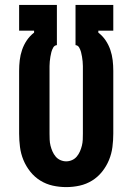

<svg xmlns="http://www.w3.org/2000/svg" viewBox="-20 -755 540 783"><path d="M250 8Q222 8 195 2Q168 -4 144.5 -18.5Q121 -33 103.5 -55Q86 -77 75.5 -102.5Q65 -128 61.5 -155.5Q58 -183 58 -210V-466Q58 -488 60.5 -509.5Q63 -531 70 -551.5Q77 -572 89 -590Q101 -608 119 -622V-630H58V-735H212V-571Q202 -570 197 -561Q192 -552 189.5 -542.5Q187 -533 185.5 -523.5Q184 -514 183 -504.5Q182 -495 182 -485.5Q182 -476 182 -466V-210Q182 -198 182.5 -185.5Q183 -173 186 -161Q189 -149 194 -137.5Q199 -126 207 -116.5Q215 -107 226.5 -102Q238 -97 250 -97Q262 -97 273.5 -102Q285 -107 293 -116.5Q301 -126 306 -137.5Q311 -149 314 -161Q317 -173 317.5 -185.5Q318 -198 318 -210V-466Q318 -476 318 -485.5Q318 -495 317 -504.5Q316 -514 314.5 -523.5Q313 -533 310.5 -542.5Q308 -552 303 -561Q298 -570 288 -571V-735H442V-630H381V-622Q399 -608 411 -590Q423 -572 430 -551.5Q437 -531 439.5 -509.5Q442 -488 442 -466V-210Q442 -183 438.5 -155.5Q435 -128 424.5 -102.5Q414 -77 396.5 -55Q379 -33 355.5 -18.5Q332 -4 305 2Q278 8 250 8Z"/></svg>

Font: Iosevka SS18 Extrabold
Style: Regular
Weight: 800
Monospace: yes
Designer: Belleve Invis
Foundry: Belleve Invis
Version: Version 25.1.1; ttfautohint (v1.8.4)